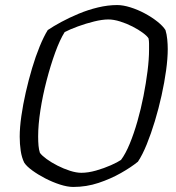

<svg xmlns="http://www.w3.org/2000/svg" viewBox="-20 -740 696 760"><path d="M270 0Q247 0 217.5 -9.5Q188 -19 159 -34Q130 -49 107.5 -65.5Q85 -82 76 -96Q66 -116 62 -143Q58 -170 58 -199Q58 -235 64.5 -280.5Q71 -326 82 -374.5Q93 -423 107 -470Q121 -517 137 -556Q153 -595 169 -621Q191 -636 222.5 -653Q254 -670 291 -685.5Q328 -701 367.5 -710.5Q407 -720 444 -720Q467 -720 496 -711Q525 -702 553 -687Q581 -672 603 -654.5Q625 -637 635 -621Q640 -605 642 -584.5Q644 -564 644 -546Q644 -509 637.5 -461.5Q631 -414 619.5 -362Q608 -310 593 -260.5Q578 -211 561 -169Q544 -127 526 -100Q499 -78 458.5 -55Q418 -32 370 -16Q322 0 270 0ZM302 -56Q329 -56 360.5 -65Q392 -74 419 -86Q446 -98 459 -107Q477 -131 493.5 -171Q510 -211 524 -260Q538 -309 548 -360Q558 -411 564 -458.5Q570 -506 570 -543Q570 -556 570 -567Q570 -578 568 -588Q563 -597 545.5 -610Q528 -623 504.5 -635Q481 -647 455.5 -655Q430 -663 409 -663Q385 -663 352.5 -655Q320 -647 288.5 -635.5Q257 -624 236 -613Q217 -583 198.5 -532Q180 -481 164.5 -421.5Q149 -362 140 -304Q131 -246 131 -200Q131 -179 132.5 -163Q134 -147 138 -135Q146 -124 164.5 -110.5Q183 -97 207.5 -84.5Q232 -72 257 -64Q282 -56 302 -56Z"/></svg>

Font: Texturina Medium 12pt Thin
Style: Italic
Weight: 250
Italic angle: -11°
Version: Version 1.002